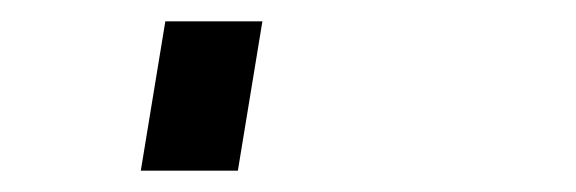

<svg xmlns="http://www.w3.org/2000/svg" viewBox="-20 60 540 180"><path d="M112 220 135 80H226L203 220Z"/></svg>

Font: Iosevka Slab
Style: Bold Italic
Weight: 700
Italic angle: -9°
Monospace: yes
Designer: Belleve Invis
Foundry: Belleve Invis
Version: Version 11.1.0; ttfautohint (v1.8.3)